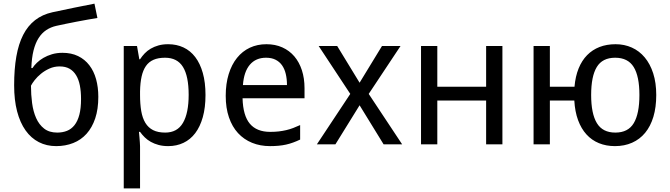

<svg xmlns="http://www.w3.org/2000/svg" viewBox="-20 -787 3654 1047"><path d="M57.1 -321.8Q57.1 -410.2 69.1 -478.8Q81.1 -547.4 106.4 -596.9Q131.8 -646.5 171.4 -677.2Q210.9 -708 266.1 -720.2Q327.1 -733.4 386.2 -745.4Q445.3 -757.3 495.1 -767.1L511.2 -689Q486.8 -685.1 456.8 -679.7Q426.8 -674.3 396.2 -668.5Q365.7 -662.6 337.2 -656.7Q308.6 -650.9 287.1 -646Q256.8 -639.2 232.4 -623Q208 -606.9 190.4 -579.3Q172.9 -551.8 162.8 -511.5Q152.8 -471.2 150.9 -416H157.2Q166 -430.2 181.2 -444.8Q196.3 -459.5 216.8 -471.4Q237.3 -483.4 263.4 -491.2Q289.6 -499 320.8 -499Q369.1 -499 405.8 -481.2Q442.4 -463.4 467 -431.4Q491.7 -399.4 503.9 -355.5Q516.1 -311.5 516.1 -258.8Q516.1 -191.9 499.3 -141.6Q482.4 -91.3 452.1 -57.6Q421.9 -23.9 379.4 -7.1Q336.9 9.8 286.1 9.8Q233.9 9.8 191.7 -12Q149.4 -33.7 119.4 -75.9Q89.4 -118.2 73.2 -179.9Q57.1 -241.7 57.1 -321.8ZM292 -64Q321.3 -64 345.2 -73.5Q369.1 -83 386.2 -104.5Q403.3 -126 412.6 -160.9Q421.9 -195.8 421.9 -247.1Q421.9 -288.1 415.5 -320.8Q409.2 -353.5 395 -376.7Q380.9 -399.9 358.9 -412.4Q336.9 -424.8 305.2 -424.8Q275.4 -424.8 249.5 -413.1Q223.6 -401.4 203.4 -384.8Q183.1 -368.2 169.2 -350.3Q155.3 -332.5 148.9 -319.8Q148.9 -271 155 -225.1Q161.1 -179.2 177 -143.3Q192.9 -107.4 220.7 -85.7Q248.5 -64 292 -64Z M897 9.8Q868.2 9.8 844.7 3.4Q821.3 -2.9 802.5 -13.4Q783.7 -23.9 769.3 -38.1Q754.9 -52.2 743.7 -67.9H737.8Q739.3 -51.3 740.7 -36.1Q741.7 -23.4 742.7 -10Q743.7 3.4 743.7 11.2V240.2H654.8V-536.1H727.1L739.7 -463.9H743.7Q754.9 -481 769 -495.8Q783.2 -510.7 802 -521.7Q820.8 -532.7 844.2 -539.3Q867.7 -545.9 897 -545.9Q942.9 -545.9 980.5 -528.3Q1018.1 -510.7 1044.7 -475.8Q1071.3 -440.9 1085.9 -389.2Q1100.6 -337.4 1100.6 -269Q1100.6 -200.2 1085.9 -148.2Q1071.3 -96.2 1044.7 -61Q1018.1 -25.9 980.5 -8.1Q942.9 9.8 897 9.8ZM879.9 -472.2Q842.8 -472.2 817.1 -460.9Q791.5 -449.7 775.6 -426.8Q759.8 -403.8 752.2 -369.6Q744.6 -335.4 743.7 -289.1V-269Q743.7 -219.7 750.2 -181.4Q756.8 -143.1 772.7 -116.9Q788.6 -90.8 814.9 -77.4Q841.3 -64 880.9 -64Q946.8 -64 977.8 -117.2Q1008.8 -170.4 1008.8 -270Q1008.8 -371.6 977.8 -421.9Q946.8 -472.2 879.9 -472.2Z M1452.6 9.8Q1398.9 9.8 1354.5 -8.3Q1310.1 -26.4 1278.1 -61Q1246.1 -95.7 1228.5 -147Q1210.9 -198.2 1210.9 -264.2Q1210.9 -330.6 1227.1 -382.8Q1243.2 -435.1 1272.5 -471.4Q1301.8 -507.8 1342.5 -526.9Q1383.3 -545.9 1432.6 -545.9Q1481 -545.9 1519.5 -528.6Q1558.1 -511.2 1585 -479.7Q1611.8 -448.2 1626.2 -404.1Q1640.6 -359.9 1640.6 -306.2V-251H1302.7Q1305.2 -156.7 1342.5 -112.3Q1379.9 -67.9 1453.6 -67.9Q1478.5 -67.9 1499.8 -70.3Q1521 -72.8 1540.8 -77.4Q1560.5 -82 1579.1 -89.1Q1597.7 -96.2 1616.7 -105V-25.9Q1597.2 -16.6 1578.4 -9.8Q1559.6 -2.9 1539.8 1.5Q1520 5.9 1498.8 7.8Q1477.5 9.8 1452.6 9.8ZM1430.7 -472.2Q1375 -472.2 1342.5 -434.1Q1310.1 -396 1304.7 -323.2H1544.9Q1544.9 -356.4 1538.3 -384Q1531.7 -411.6 1517.8 -431.2Q1503.9 -450.7 1482.4 -461.4Q1460.9 -472.2 1430.7 -472.2Z M1890.1 -274.9 1717.8 -536.1H1818.8L1940.9 -335.9L2063 -536.1H2164.1L1990.7 -274.9L2172.9 0H2071.8L1940.9 -212.9L1809.1 0H1708Z M2364.7 -536.1V-314H2630.9V-536.1H2719.7V0H2630.9V-238.8H2364.7V0H2275.9V-536.1Z M3558.6 -269Q3558.6 -202.1 3543 -150.1Q3527.3 -98.1 3498 -62.7Q3468.8 -27.3 3427 -8.8Q3385.3 9.8 3333.5 9.8Q3285.6 9.8 3246.1 -6.3Q3206.5 -22.5 3178 -54Q3149.4 -85.4 3132.3 -131.8Q3115.2 -178.2 3111.8 -238.8H2978.5V0H2889.6V-536.1H2978.5V-314H3112.8Q3117.7 -370.6 3135.3 -413.8Q3152.8 -457 3181.6 -486.3Q3210.4 -515.6 3249.5 -530.8Q3288.6 -545.9 3336.9 -545.9Q3384.8 -545.9 3425.5 -527.6Q3466.3 -509.3 3495.8 -473.9Q3525.4 -438.5 3542 -387Q3558.6 -335.4 3558.6 -269ZM3203.6 -269Q3203.6 -167 3234.9 -115.5Q3266.1 -64 3335.4 -64Q3405.3 -64 3436 -115.5Q3466.8 -167 3466.8 -269Q3466.8 -371.1 3435.5 -421.6Q3404.3 -472.2 3334.5 -472.2Q3265.1 -472.2 3234.4 -421.6Q3203.6 -371.1 3203.6 -269Z"/></svg>

Font: Droid Sans
Style: Regular
Weight: 400
Foundry: Ascender Corporation
Version: Version 1.00 build 114